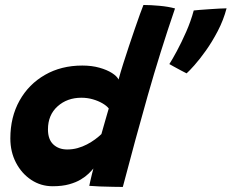

<svg xmlns="http://www.w3.org/2000/svg" viewBox="-20 -740 920 763"><path d="M334.8 -1.5Q336.2 -8.6 339.1 -21.6Q342 -34.5 345.4 -48.2Q348.9 -61.9 351.2 -70.4Q344.4 -62 332.2 -50.1Q320.1 -38.2 301.2 -26.8Q282.2 -15.2 254.7 -7.6Q227.1 0.1 189.4 0.1Q142.2 0.1 104.1 -25.2Q65.9 -50.5 43.5 -93.5Q21.1 -136.5 21.1 -189.8Q21.1 -274.8 57.6 -340.1Q94.1 -405.4 158.7 -442.4Q223.2 -479.5 307 -479.5Q344.6 -479.5 374.9 -471Q405.2 -462.5 425.2 -449.7Q445.1 -436.9 451.1 -423.9Q458.6 -451.5 469.4 -485.9Q480.2 -520.4 492.4 -556.5Q504.5 -592.6 515.8 -625.6Q527.1 -658.6 536.2 -683.7Q545.4 -708.8 550 -720.2Q579 -720.2 614.4 -716.9Q649.9 -713.6 675.5 -706.4Q616.5 -534.1 567.2 -360.6Q517.9 -187.1 468.1 2.9Q456 2.9 430.1 2.4Q404.2 2 377.2 1Q350.2 0 334.8 -1.5ZM247.2 -146Q268.6 -146 288.4 -151.5Q308.1 -157 325.7 -166.2Q343.2 -175.4 357.8 -186.1Q372.4 -196.9 383 -207.2Q385.9 -217.4 389.9 -231.6Q393.9 -245.8 398.1 -260.4Q402.4 -275.1 406.1 -288.1Q409.9 -301.1 412.2 -308.9Q404.2 -319.4 387.5 -329.2Q370.8 -339 349.1 -345.3Q327.5 -351.6 303.6 -351.6Q246.9 -351.6 208.8 -317.4Q170.6 -283.1 170.6 -225.8Q170.6 -185.9 192 -165.9Q213.4 -146 247.2 -146ZM880.4 -706.9Q868 -659.9 845.6 -617Q823.2 -574.1 798.4 -539.2Q773.6 -504.4 752.6 -480.8Q731.5 -457.1 721.5 -448.5Q715.1 -451.5 699.9 -459.6Q684.8 -467.6 670.6 -475.5Q656.5 -483.4 653 -485.4Q664.5 -503.1 682.8 -537.1Q701.1 -571 719.8 -613.4Q738.5 -655.9 749.9 -698.4Q755.9 -699.4 773.2 -700.6Q790.5 -701.8 811.6 -703.4Q832.8 -705 851.7 -705.9Q870.6 -706.9 880.4 -706.9Z"/></svg>

Font: Grandstander Thin
Style: Italic
Weight: 100
Italic angle: -15°
Designer: Tyler Finck
Foundry: Etcetera Type Co
Version: Version 1.200